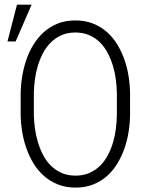

<svg xmlns="http://www.w3.org/2000/svg" viewBox="-20 -810 650 839"><path d="M548.3 -308.1Q547.9 -272 542 -234.1Q536.1 -196.3 523.7 -160.9Q511.2 -125.5 492.2 -94.5Q473.1 -63.5 447 -40.3Q420.9 -17.1 386.7 -3.7Q352.5 9.8 310.1 9.8Q268.1 9.8 233.9 -3.7Q199.7 -17.1 173.1 -40.3Q146.5 -63.5 127.2 -94.7Q107.9 -126 95.5 -161.4Q83 -196.8 76.9 -234.4Q70.8 -272 70.3 -308.1V-401.9Q70.8 -438 76.9 -475.8Q83 -513.7 95.2 -549.1Q107.4 -584.5 126.7 -615.7Q146 -647 172.4 -670.4Q198.7 -693.8 232.7 -707.3Q266.6 -720.7 309.1 -720.7Q351.6 -720.7 385.7 -707.3Q419.9 -693.8 446.5 -670.7Q473.1 -647.5 492.2 -616.2Q511.2 -585 523.7 -549.6Q536.1 -514.2 542 -476.3Q547.9 -438.5 548.3 -401.9ZM490.7 -402.8Q490.2 -431.2 486.3 -461.9Q482.4 -492.7 473.6 -522Q464.8 -551.3 450.9 -577.9Q437 -604.5 417 -624.5Q397 -644.5 370.1 -656.2Q343.3 -668 309.1 -668Q274.9 -668 248.3 -656Q221.7 -644 201.7 -624Q181.6 -604 167.7 -577.4Q153.8 -550.8 145 -521.5Q136.2 -492.2 132.3 -461.4Q128.4 -430.7 127.9 -402.8V-308.1Q128.4 -279.8 132.6 -249.3Q136.7 -218.8 145.5 -189.2Q154.3 -159.7 168.2 -133.1Q182.1 -106.4 202.1 -86.4Q222.2 -66.4 249 -54.4Q275.9 -42.5 310.1 -42.5Q344.7 -42.5 371.3 -54.4Q397.9 -66.4 418 -86.4Q438 -106.4 451.9 -133.1Q465.8 -159.7 474.4 -189.2Q482.9 -218.8 486.6 -249.3Q490.2 -279.8 490.7 -308.1ZM54.2 -789.6H118.2L48.3 -628.9H12.7Z"/></svg>

Font: Roboto Mono Light
Style: Regular
Weight: 300
Designer: Google
Version: Version 2.000985; 2015; ttfautohint (v1.3)